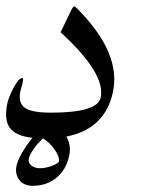

<svg xmlns="http://www.w3.org/2000/svg" viewBox="-62 -495 504 619"><path d="M161.1 6.8Q156.2 30.3 145.5 48.3Q134.8 66.4 119.1 78.9Q103.5 91.3 84.5 97.7Q65.4 104 43 104Q29.3 104 18.1 99.1Q6.8 94.2 0.2 85.4Q-6.3 76.7 -9 64.9Q-11.7 53.2 -8.8 39.1Q-4.9 22 8.8 -2Q22.5 -25.9 42.5 -50.8Q15.1 -53.7 -2.9 -61.8Q-21 -69.8 -30.8 -83.5Q-40.5 -97.2 -42 -116.9Q-43.5 -136.7 -38.1 -163.1Q-36.1 -172.4 -30.5 -186Q-24.9 -199.7 -18.1 -212.4Q-11.2 -225.1 -4.2 -234.1Q2.9 -243.2 8.8 -243.2Q14.2 -243.2 11.7 -231.9Q10.3 -223.6 7.8 -215.8Q5.4 -208 3.9 -202.1Q0 -183.6 2.9 -170.2Q5.9 -156.7 17.3 -148.2Q28.8 -139.6 49.8 -135.7Q70.8 -131.8 103 -131.8Q252.4 -131.8 262.7 -180.7Q278.8 -257.8 133.3 -391.1L168.5 -463.9Q174.3 -474.6 176.8 -474.6Q180.2 -474.6 188 -466.3Q259.3 -394 287.4 -327.4Q315.4 -260.7 302.2 -198.7Q276.9 -79.1 151.9 -54.7Q168.5 -25.9 161.1 6.8ZM127.9 25.4Q129.4 18.1 125.2 7.3Q121.1 -3.4 113 -14.4Q105 -25.4 95.2 -34.9Q85.4 -44.4 75.7 -48.8Q36.1 -8.3 30.8 17.1Q29.3 23.9 31.7 29.3Q34.2 34.7 39.3 38.8Q44.4 43 51.5 45.2Q58.6 47.4 65.9 47.4Q77.1 47.4 87.6 44.9Q98.1 42.5 107.2 39.1Q116.2 35.6 121.8 31.7Q127.4 27.8 127.9 25.4Z"/></svg>

Font: XB Kayhan
Style: Italic
Weight: 400
Italic angle: -12°
Designer: Behnam
Foundry: Irmug
Version: Version 7.300 2009